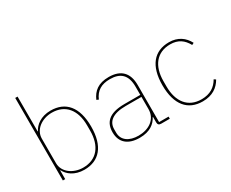

<svg xmlns="http://www.w3.org/2000/svg" viewBox="-110 -1110 1791 1491"><g transform="rotate(-30 785.5 -364.0)"><path d="M105 0H126V-78H129C150 -34 204 12 293 12C426 12 505 -77 505 -253C505 -429 426 -518 293 -518C204 -518 150 -472 129 -428H126V-740H105ZM293 -7C205 -7 126 -62 126 -143V-363C126 -444 205 -499 293 -499C414 -499 482 -414 482 -277V-229C482 -92 414 -7 293 -7Z M1064 0V-19H979V-352C979 -459 924 -518 814 -518C720 -518 671 -477 643 -412L661 -404C689 -470 738 -499 814 -499C908 -499 958 -453 958 -349V-275H816C671 -275 626 -214 626 -130C626 -39 685 12 789 12C882 12 930 -29 955 -77H958V-29C958 -9 967 0 987 0ZM789 -7C707 -7 649 -45 649 -115V-145C649 -212 698 -257 817 -257H958V-148C958 -54 879 -7 789 -7Z M1354 12C1442 12 1495 -27 1528 -84L1512 -95C1480 -40 1432 -7 1354 -7C1234 -7 1167 -93 1167 -229V-277C1167 -413 1234 -499 1354 -499C1426 -499 1469 -467 1501 -409L1519 -418C1488 -478 1434 -518 1354 -518C1222 -518 1144 -428 1144 -253C1144 -78 1222 12 1354 12Z"/></g></svg>

Font: IBM Plex Thai Thin
Style: Regular
Weight: 100
Designer: Mike Abbink, Paul van der Laan, Pieter van Rosmalen, Ben Mitchell, Mark Frömberg
Foundry: Bold Monday
Version: Version 1.0